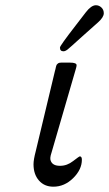

<svg xmlns="http://www.w3.org/2000/svg" viewBox="-20 -701 413 727"><path d="M106.9 -79.1Q106.9 -96.2 115.2 -127.9L188 -432.1Q189 -434.1 189.9 -439Q190.9 -443.8 191.4 -446Q191.9 -448.2 192.9 -451.7Q193.8 -455.1 194.8 -456.1Q195.8 -457 197.5 -459Q199.2 -460.9 201.2 -461.9Q203.1 -462.9 205.6 -463.4Q208 -463.9 211.9 -463.9H245.1Q270 -463.9 270 -454.1Q270 -449.2 267.1 -439.9L174.8 -122.1Q168 -102.1 171.9 -92.8Q178.7 -72.8 208 -73.2Q233.9 -73.2 256.8 -91.1Q279.8 -108.9 282.2 -108.9Q290 -108.9 290 -96.2Q290 -59.1 257.1 -26.6Q224.1 5.9 182.1 5.9Q147.9 5.9 127.4 -17.6Q106.9 -41 106.9 -79.1ZM207 -521Q207 -527.8 266.1 -604Q290 -634.8 305.2 -654.8Q325.2 -680.7 342.8 -681.2Q355 -681.2 364 -672.6Q373 -664.1 373 -650.9Q373 -635.7 351.1 -616.2Q325.2 -593.3 289.1 -561Q244.1 -520 235.6 -513.4Q227.1 -506.8 220.2 -506.8Q207 -506.8 207 -521Z"/></svg>

Font: CMU Concrete
Style: Italic
Weight: 500
Italic angle: -14.04°
Version: Version 0.7.0